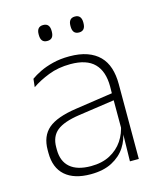

<svg xmlns="http://www.w3.org/2000/svg" viewBox="-102 -729 682 814"><g transform="rotate(-15 238.5 -322.0)"><path d="M370 0 372.5 -125 370.5 -131.5V-290.5L371 -328.5Q371 -395 337.2 -429.2Q303.5 -463.5 232.5 -463.5Q179 -463.5 135.8 -446.5Q92.5 -429.5 61.5 -408L65.5 -444Q82 -456 106.5 -468Q131 -480 163.8 -488.2Q196.5 -496.5 236.5 -496.5Q281.5 -496.5 314 -485Q346.5 -473.5 367.8 -452Q389 -430.5 399 -399.5Q409 -368.5 409 -329V0ZM196 10Q123.5 10 84.5 -24.2Q45.5 -58.5 45.5 -124V-136.5Q45.5 -197.5 83.2 -229.8Q121 -262 207.5 -274.5L380 -300L382 -269.5L213 -245Q144.5 -235 114 -210.5Q83.5 -186 83.5 -138.5V-128Q83.5 -76.5 114.8 -49.8Q146 -23 206 -23Q254.5 -23 289.5 -41.5Q324.5 -60 345.8 -91.5Q367 -123 373.5 -162L384 -132H375Q370 -94.5 349 -62.2Q328 -30 290 -10Q252 10 196 10ZM164 -583.5Q149.5 -583.5 142.5 -592Q135.5 -600.5 135.5 -617.5V-620.5Q135.5 -636.5 142.5 -645Q149.5 -653.5 164 -653.5Q178.5 -653.5 185.5 -645Q192.5 -636.5 192.5 -620.5V-617.5Q192.5 -600.5 185.5 -592Q178.5 -583.5 164 -583.5ZM303.5 -583.5Q289 -583.5 282 -592Q275 -600.5 275 -617.5V-620.5Q275 -636.5 282 -645Q289 -653.5 303.5 -653.5Q317.5 -653.5 324.5 -645Q331.5 -636.5 331.5 -620.5V-617.5Q331.5 -600.5 324.5 -592Q317.5 -583.5 303.5 -583.5Z"/></g></svg>

Font: Anek Bangla
Style: Extra-light
Weight: 200
Designer: Sulekha Rajkumar (Bangla), Yesha Goshar (Latin)
Foundry: Ek Type
Version: Version 1.002;March 21, 2022;FontCreator 13.0.0.2683 64-bit